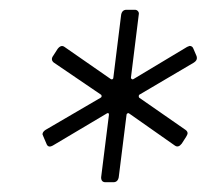

<svg xmlns="http://www.w3.org/2000/svg" viewBox="-20 -767 423 393"><path d="M187 -404 203 -532Q203 -537 199 -535L88 -469Q84 -467 82 -467Q77 -467 75 -473L69 -487L67 -492Q67 -497 73 -501L186 -567Q188 -568 188 -570Q188 -572 187 -573L90 -639Q83 -645 89 -653L98 -667Q105 -676 112 -671L207 -605Q209 -604 210.5 -605Q212 -606 212 -608L228 -737Q230 -747 239 -747H256Q260 -747 262.5 -744Q265 -741 264 -737L248 -608Q248 -606 250 -605Q252 -604 253 -605L363 -671L368 -673Q374 -673 376 -667L382 -653Q383 -651 383 -648Q383 -643 377 -639L265 -573Q264 -572 264 -570Q264 -568 265 -567L360 -501Q364 -498 364 -494Q364 -492 361 -487L352 -473Q345 -464 338 -469L244 -535Q243 -536 241 -535Q239 -534 239 -532L223 -404Q221 -394 212 -394H196Q187 -394 187 -404Z"/></svg>

Font: Barlow Condensed Light
Style: Italic
Weight: 300
Width: 3
Italic angle: -7°
Designer: Jeremy Tribby
Foundry: Tribby Type
Version: Version 1.408